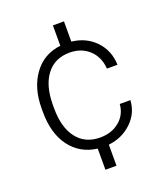

<svg xmlns="http://www.w3.org/2000/svg" viewBox="-140 -740 823 954"><g transform="rotate(-20 272.0 -262.5)"><path d="M283.7 -39.6C230.5 -39.6 189.5 -58.6 160.6 -96.2C131.3 -133.8 116.7 -186.5 116.7 -253.9V-271C116.7 -339.8 131.3 -393.1 160.6 -431.2C189.5 -469.2 230.5 -488.3 283.2 -488.3C324.7 -488.3 358.9 -475.6 386.2 -450.2C413.1 -424.8 428.2 -391.6 430.7 -350.1H486.8C484.9 -400.9 467.8 -443.4 435.1 -477.5C402.3 -511.7 360.8 -531.2 310.5 -536.6V-643.6H252V-536.1C191.4 -528.8 144 -501.5 109.9 -454.1C75.2 -406.7 58.1 -346.7 58.1 -274.4V-256.8C58.1 -181.2 75.2 -119.6 109.9 -73.2C144.5 -26.9 191.9 0.5 252 7.8V119.6H310.5V8.3C358.9 2.9 399.4 -15.6 433.1 -47.4C466.3 -79.1 484.4 -117.7 486.8 -163.1H430.7C427.7 -126 412.6 -96.2 385.3 -73.7C357.4 -50.8 323.7 -39.6 283.7 -39.6Z"/></g></svg>

Font: Shabnam Thin
Style: Regular
Weight: 100
Foundry: DejaVu fonts team - Redesigned by Saber Rastikerdar - Based on Vazir font
Version: Version 5.0.1